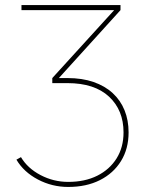

<svg xmlns="http://www.w3.org/2000/svg" viewBox="-20 -730 579 760"><path d="M247 -421Q305 -421 350 -405.5Q395 -390 426 -361.5Q457 -333 473 -293.5Q489 -254 489 -206Q489 -141 459 -92.5Q429 -44 375.5 -17Q322 10 250 10Q186 10 130 -19.5Q74 -49 45 -98L63 -108Q89 -64 140.5 -37Q192 -10 250 -10Q316 -10 365 -34.5Q414 -59 441.5 -103Q469 -147 469 -206Q469 -294 411.5 -347.5Q354 -401 247 -401H187V-421ZM187 -421 432 -690H65V-710H457V-690L213 -421Z"/></svg>

Font: Raleway Thin
Style: Regular
Weight: 100
Designer: Matt McInerney, Pablo Impallari, Rodrigo Fuenzalida
Foundry: Matt McInerney, Pablo Impallari, Rodrigo Fuenzalida
Version: Version 4.026